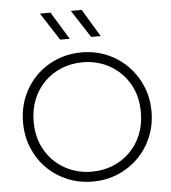

<svg xmlns="http://www.w3.org/2000/svg" viewBox="-62 -1009 963 1081"><g transform="rotate(-5 419.0 -469.0)"><path d="M419 15Q342 15 275.8 -12.8Q209.5 -40.5 160.2 -90Q111 -139.5 83.5 -206Q56 -272.5 56 -350Q56 -428 83.5 -494.5Q111 -561 160.2 -610.5Q209.5 -660 275.8 -687.5Q342 -715 419 -715Q495.5 -715 561.5 -687Q627.5 -659 677 -609Q726.5 -559 754.2 -492.8Q782 -426.5 782 -350Q782 -272.5 754.2 -206Q726.5 -139.5 677 -90Q627.5 -40.5 561.5 -12.8Q495.5 15 419 15ZM419 -41Q482 -41 537 -63Q592 -85 633.5 -125.8Q675 -166.5 698.5 -223.5Q722 -280.5 722 -350Q722 -443 681.2 -512.5Q640.5 -582 571.8 -620.5Q503 -659 419 -659Q356 -659 301 -637Q246 -615 204.5 -574.2Q163 -533.5 139.5 -476.8Q116 -420 116 -350Q116 -257 156.8 -187.5Q197.5 -118 266.2 -79.5Q335 -41 419 -41ZM534 -797H480L379 -953H440ZM359 -797H305L204 -953H264Z"/></g></svg>

Font: Geologica Roman Thin
Style: Regular
Weight: 250
Designer: Sindre Bremnes, Frode Helland
Foundry: Monokrom Skriftforlag AS
Version: Version 1.010;gftools[0.9.28]